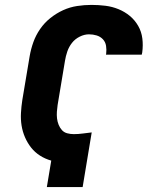

<svg xmlns="http://www.w3.org/2000/svg" viewBox="-20 -763 640 783"><path d="M171 0 189 -108Q164 -115 143 -128.5Q122 -142 107 -161Q92 -180 82 -203Q72 -226 68 -251Q64 -276 65.5 -302.5Q67 -329 71 -355L101 -534Q106 -563 116 -591Q126 -619 143.5 -644.5Q161 -670 185.5 -689.5Q210 -709 237.5 -721.5Q265 -734 294.5 -738.5Q324 -743 353 -743Q382 -743 410 -739.5Q438 -736 463.5 -725.5Q489 -715 509.5 -698Q530 -681 543.5 -657.5Q557 -634 560.5 -606Q564 -578 560 -549L558 -540H412L413 -544Q415 -560 412.5 -576Q410 -592 399.5 -603Q389 -614 374 -618.5Q359 -623 343 -623Q324 -623 305 -613.5Q286 -604 273.5 -588Q261 -572 254.5 -553Q248 -534 245 -515L215 -335Q213 -321 212 -307.5Q211 -294 212.5 -280.5Q214 -267 219 -254.5Q224 -242 232.5 -232.5Q241 -223 254 -219.5Q267 -216 281 -216Q299 -216 317.5 -218.5Q336 -221 354 -223L317 0Z"/></svg>

Font: Iosevka Aile Heavy Oblique
Style: Regular
Weight: 900
Italic angle: -9°
Designer: Belleve Invis
Foundry: Belleve Invis
Version: Version 31.1.0; ttfautohint (v1.8.4)